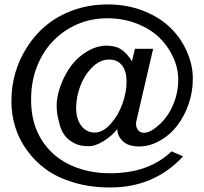

<svg xmlns="http://www.w3.org/2000/svg" viewBox="-20 -726 918 862"><path d="M475.1 115.7Q386.7 115.7 312.5 93.8Q238.3 71.8 187 34.7Q135.7 -2.4 100.1 -52.7Q31.2 -148.9 31.2 -272Q31.2 -404.8 101.6 -514.6Q178.2 -634.3 310.5 -680.7Q380.9 -706.1 464.8 -706.1Q547.9 -706.1 619.4 -679Q690.9 -651.9 740.2 -606Q789.6 -560.1 817.6 -497.6Q845.7 -435.1 845.7 -374Q845.7 -313.5 827.4 -260.3Q809.1 -207 777.3 -164.6Q746.1 -122.1 699.2 -95.2Q652.3 -68.4 604.5 -68.4Q556.2 -68.4 531.5 -92Q506.8 -115.7 506.8 -145.5H505.9Q481.9 -115.7 445.8 -93Q409.7 -70.3 380.4 -69.8Q351.1 -69.3 331.8 -75.7Q312.5 -82 294.4 -94.7Q254.9 -123 243.7 -185.1Q234.4 -212.9 234.4 -253.4Q234.4 -293 252.2 -342Q270 -391.1 299.8 -431.2Q329.1 -470.7 372.3 -495.8Q415.5 -521 458 -521Q500.5 -521 526.1 -502.9Q551.8 -484.9 572.3 -450.7L585.9 -506.8H667.5L592.8 -185.1Q590.8 -180.7 590.8 -167.5Q590.8 -155.3 599.4 -142.6Q607.9 -129.9 627.4 -129.9Q646.5 -129.9 673.1 -148.4Q699.7 -167 723.6 -197.3Q747.6 -227.5 763.9 -272.7Q780.3 -317.9 780.3 -368.7Q780.3 -419.4 757.1 -470Q733.9 -520.5 693.4 -559.1Q652.3 -597.7 592.3 -620.8Q532.2 -644 462.4 -644Q390.6 -644 328.6 -617.7Q266.6 -591.3 219.5 -543Q172.4 -494.6 146 -427.5Q119.6 -360.4 119.6 -278.8Q119.6 -201.2 144.3 -142.1Q168.9 -83 214.4 -40Q259.3 2.9 326.2 27.3Q393.1 51.8 474.1 51.8Q648.4 51.8 750 -46.4L801.8 -23.9Q672.9 115.7 475.1 115.7ZM405.3 -130.9Q442.4 -130.9 477.1 -169.9Q511.7 -209 530 -261Q548.3 -313 548.3 -359.4Q548.3 -405.3 528.3 -432.1Q506.3 -460 466.3 -458.5Q426.3 -457 393.1 -422.9Q357.9 -387.2 339.8 -338.1Q321.8 -289.1 321.8 -240.7Q321.8 -191.9 345 -161.4Q368.2 -130.9 405.3 -130.9Z"/></svg>

Font: Sancreek
Style: Regular
Weight: 400
Designer: Vernon Adams
Foundry: Vernon Adams
Version: Version 1.100; ttfautohint (v1.8.4.7-5d5b)